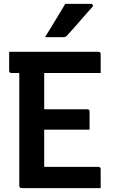

<svg xmlns="http://www.w3.org/2000/svg" viewBox="-20 -966 590 986"><path d="M27 -700H486Q489 -700 491.5 -698.5Q494 -697 495.5 -694.5Q497 -692 497 -689Q497 -662 497 -640Q497 -618 497 -591H38Q35 -591 32.5 -592.5Q30 -594 28.5 -596.5Q27 -599 27 -602Q27 -629 27 -651Q27 -673 27 -700ZM157 -405H429Q432 -405 434.5 -403.5Q437 -402 438.5 -400Q440 -398 440 -394Q440 -376 440 -360.5Q440 -345 440 -330.5Q440 -316 440 -300H157ZM91 0Q89 0 86.5 -1Q84 -2 82.5 -3.5Q81 -5 80 -7Q79 -9 79 -11Q79 -45 79 -99Q79 -153 79 -220Q79 -287 79 -359.5Q79 -432 79 -503.5Q79 -575 79 -638H214L207 -617Q207 -595 207 -572Q207 -549 207 -525Q207 -476 207 -424Q207 -372 207 -319Q207 -266 207 -213Q207 -160 207 -109H486Q491 -109 494 -106Q497 -103 497 -98Q497 -72 497 -49Q497 -26 497 0ZM315 -946Q349 -946 367.5 -946Q386 -946 403.5 -946Q421 -946 448 -946Q454 -946 456.5 -941Q459 -936 455 -931Q436 -910 422 -894Q408 -878 394.5 -862.5Q381 -847 364.5 -828Q348 -809 322 -781Q320 -779 316 -777Q312 -775 306 -775Q282 -775 266.5 -775Q251 -775 238.5 -775Q226 -775 211 -775Q230 -805 246.5 -832.5Q263 -860 280 -887.5Q297 -915 315 -946Z"/></svg>

Font: Recursive SemiBold
Style: Regular
Weight: 600
Version: Version 1.085